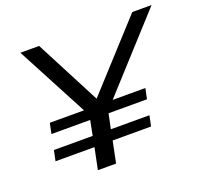

<svg xmlns="http://www.w3.org/2000/svg" viewBox="-121 -841 1041 982"><g transform="rotate(-20 399.0 -350.0)"><path d="M251 0 275 -117H63L75 -174H286L302 -255H91L103 -312H289L84 -700H186L370 -346L693 -700H798L445 -312H623L611 -255H402L385 -174H595L583 -117H374L350 0Z"/></g></svg>

Font: Montserrat Medium
Style: Italic
Weight: 500
Italic angle: -11.3°
Designer: Julieta Ulanovsky
Foundry: Julieta Ulanovsky
Version: Version 9.000; ttfautohint (v1.8.4.7-5d5b)